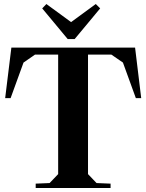

<svg xmlns="http://www.w3.org/2000/svg" viewBox="-20 -944 735 964"><path d="M658.2 -705.1 689 -451.2H662.1L597.2 -629.9L539.1 -669.9H421.9V-69.8L464.8 -24.9L535.2 -22V0H159.2V-22L229 -24.9L272 -69.8V-669.9H155.8L98.1 -629.9L33.2 -451.2H5.9L37.1 -705.1ZM191.9 -901.9 319.8 -748H355L482.9 -901.9L460.9 -923.8L336.9 -833L212.9 -923.8Z"/></svg>

Font: Ortica Angular Bold
Style: Regular
Weight: 700
Designer: Benedetta Bovani
Foundry: Collletttivo
Version: Version 2.000;Glyphs 3.1.2 (3151)